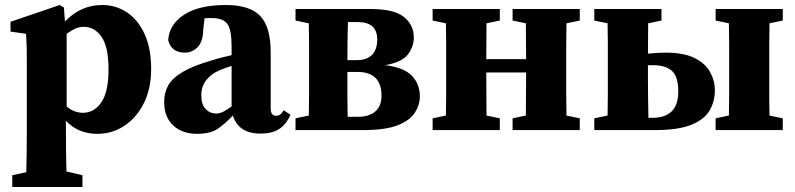

<svg xmlns="http://www.w3.org/2000/svg" viewBox="-20 -519 3172 766"><path d="M29 227V180L85 168Q86 121 86.5 80.5Q87 40 87 3V-268Q87 -309 86.5 -331.5Q86 -354 84 -384L22 -393V-432L218 -499L235 -489L239 -433Q302 -499 387 -499Q442 -499 486 -470Q530 -441 556.5 -384Q583 -327 583 -244Q583 -164 553 -105.5Q523 -47 474.5 -16Q426 15 369 15Q292 15 243 -37V2Q243 39 243.5 79Q244 119 245 165L309 180V227ZM314 -412Q295 -412 278.5 -404Q262 -396 246 -384V-94Q276 -69 311 -69Q356 -69 384.5 -111Q413 -153 413 -242Q413 -331 385.5 -371.5Q358 -412 314 -412Z M1019 14Q932 14 909 -58Q877 -24 847.5 -4.5Q818 15 766 15Q708 15 671.5 -18Q635 -51 635 -113Q635 -149 651 -178Q667 -207 709 -232Q751 -257 828 -279Q843 -284 863 -289Q883 -294 904 -299V-332Q904 -399 887.5 -423Q871 -447 823 -447Q816 -447 810 -447Q804 -447 796 -446L791 -402Q790 -353 768.5 -331Q747 -309 718 -309Q663 -309 651 -359Q655 -421 714 -460Q773 -499 881 -499Q977 -499 1018.5 -455Q1060 -411 1060 -310V-86Q1060 -57 1082 -57Q1090 -57 1097 -61.5Q1104 -66 1112 -79L1139 -61Q1121 -21 1092.5 -3.5Q1064 14 1019 14ZM783 -139Q783 -102 800.5 -84Q818 -66 843 -66Q854 -66 866 -71Q878 -76 904 -94V-256Q891 -252 878.5 -247.5Q866 -243 857 -239Q823 -225 803 -199.5Q783 -174 783 -139Z M1159 -437V-483H1458Q1553 -483 1592 -451Q1631 -419 1631 -370Q1631 -333 1607.5 -302Q1584 -271 1517 -259Q1591 -250 1623 -217Q1655 -184 1655 -134Q1655 -101 1635.5 -70Q1616 -39 1567 -19.5Q1518 0 1429 0H1159V-47L1212 -58Q1213 -95 1213 -136.5Q1213 -178 1213 -210V-273Q1213 -305 1213 -347Q1213 -389 1212 -426ZM1366 -210Q1366 -177 1366 -133.5Q1366 -90 1367 -53H1407Q1453 -53 1477.5 -74.5Q1502 -96 1502 -137Q1502 -232 1406 -232H1366ZM1408 -431H1368Q1367 -398 1366.5 -357.5Q1366 -317 1366 -279H1402Q1444 -279 1464.5 -300.5Q1485 -322 1485 -361Q1485 -431 1408 -431Z M2025 -437V-483H2293V-437L2240 -426Q2239 -389 2239 -347Q2239 -305 2239 -273V-210Q2239 -178 2239 -136.5Q2239 -95 2240 -58L2293 -47V0H2025V-47L2078 -58Q2078 -94 2078.5 -139Q2079 -184 2079 -230H1920Q1920 -184 1920.5 -139Q1921 -94 1921 -58L1974 -47V0H1706V-47L1759 -58Q1760 -95 1760 -136.5Q1760 -178 1760 -210V-273Q1760 -305 1760 -347Q1760 -389 1759 -426L1706 -437V-483H1974V-437L1921 -426Q1921 -392 1920.5 -353.5Q1920 -315 1920 -283H2079Q2079 -315 2078.5 -353.5Q2078 -392 2078 -426Z M2835 -437V-483H3103V-437L3050 -426Q3049 -389 3049 -347Q3049 -305 3049 -273V-210Q3049 -178 3049 -136.5Q3049 -95 3050 -58L3103 -47V0H2835V-47L2888 -58Q2889 -94 2889 -136Q2889 -178 2889 -210V-273Q2889 -305 2889 -347Q2889 -389 2888 -426ZM2351 -437V-483H2619V-437L2566 -426Q2566 -398 2565.5 -366Q2565 -334 2565 -305Q2584 -307 2601.5 -308Q2619 -309 2635 -309Q2708 -309 2751 -287.5Q2794 -266 2813 -231.5Q2832 -197 2832 -159Q2832 -115 2811.5 -79Q2791 -43 2739 -21.5Q2687 0 2591 0H2351V-47L2404 -58Q2405 -95 2405 -136.5Q2405 -178 2405 -210V-273Q2405 -305 2405 -347Q2405 -389 2404 -426ZM2565 -210Q2565 -176 2565.5 -131.5Q2566 -87 2567 -49H2584Q2633 -49 2659.5 -74.5Q2686 -100 2686 -155Q2686 -213 2661 -236Q2636 -259 2583 -259Q2579 -259 2574.5 -259Q2570 -259 2565 -259Z"/></svg>

Font: Source Serif Pro
Style: Bold
Weight: 700
Designer: Frank Grießhammer
Foundry: Adobe Systems Incorporated
Version: Version 3.001;hotconv 1.0.111;makeotfexe 2.5.65597